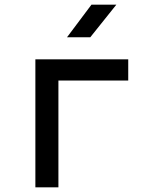

<svg xmlns="http://www.w3.org/2000/svg" viewBox="-20 -805 640 825"><path d="M268 -645H368L480 -785H373ZM132 0H231V-459H531V-550H132Z"/></svg>

Font: JetBrains Mono Medium
Style: Regular
Weight: 436
Monospace: yes
Designer: Philipp Nurullin, Konstantin Bulenkov
Foundry: JetBrains
Version: Version 2.305